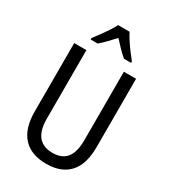

<svg xmlns="http://www.w3.org/2000/svg" viewBox="-226 -1053 1038 1172"><g transform="rotate(30 292.5 -466.5)"><path d="M510 -232Q510 -153 486 -99.5Q462 -46 413.5 -18Q365 10 292 10Q186 10 130 -51.5Q74 -113 74 -232V-714H160V-231Q160 -147 194 -107Q228 -67 293 -67Q338 -67 367 -85Q396 -103 410 -139.5Q424 -176 424 -232V-714H510ZM332 -943Q343 -921 360.5 -894Q378 -867 398 -840.5Q418 -814 435 -793V-783H385Q362 -802 339 -826Q316 -850 292 -876Q268 -850 244 -825Q220 -800 199 -783H150V-793Q168 -817 187.5 -843.5Q207 -870 224 -896Q241 -922 251 -943Z"/></g></svg>

Font: Noto Sans Thai Condensed
Style: Regular
Weight: 400
Width: 3
Designer: Monotype Design Team
Foundry: Monotype Imaging Inc.
Version: Version 2.002